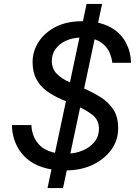

<svg xmlns="http://www.w3.org/2000/svg" viewBox="-20 -858 694 978"><path d="M301 100H222L421 -838H500ZM315 10Q243 10 195 -6.5Q147 -23 117 -49.5Q87 -76 71 -105.5Q55 -135 48.5 -161.5Q42 -188 41.5 -204.5Q41 -221 41 -221H140Q140 -221 141 -206.5Q142 -192 149.5 -170Q157 -148 175 -126Q193 -104 226.5 -89.5Q260 -75 315 -75Q361 -75 399 -90.5Q437 -106 460.5 -134.5Q484 -163 484 -202Q484 -246 452.5 -271.5Q421 -297 376 -316L291 -353Q252 -370 219 -393.5Q186 -417 166 -453.5Q146 -490 146 -542Q146 -596 176 -643.5Q206 -691 262.5 -720.5Q319 -750 400 -750Q464 -750 507.5 -734.5Q551 -719 578 -695Q605 -671 619.5 -644Q634 -617 640 -593Q646 -569 646.5 -553.5Q647 -538 647 -538H552Q552 -538 550 -551Q548 -564 541 -583.5Q534 -603 517.5 -622Q501 -641 472.5 -654Q444 -667 400 -667Q352 -667 317 -651Q282 -635 263 -608.5Q244 -582 244 -548Q244 -508 269 -482.5Q294 -457 333 -440L413 -405Q454 -387 492.5 -363Q531 -339 556.5 -301.5Q582 -264 582 -204Q582 -144 547 -95.5Q512 -47 452 -18.5Q392 10 315 10Z"/></svg>

Font: Be Vietnam Pro Variable Thin
Style: Italic
Weight: 100
Italic angle: -12°
Designer: Lam Bao, Tony Le, Vietanh Nguyen
Foundry: Yellow Type Foundry
Version: Version 1.002